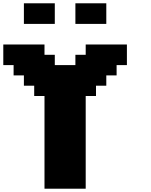

<svg xmlns="http://www.w3.org/2000/svg" viewBox="-20 -1145 915 1165"><path d="M250 0H500V-562.5H562.5V-625H625V-687.5H687.5V-750H750V-875H500V-812.5H437.5V-750H312.5V-812.5H250V-875H0V-750H62.5V-687.5H125V-625H187.5V-562.5H250ZM437.5 -1000H625V-1125H437.5ZM125 -1000H312.5V-1125H125Z"/></svg>

Font: Faithful 32x
Style: Bold
Weight: 400
Foundry: Faithful Resource Pack
Version: Version 1.0; January 27, 2023